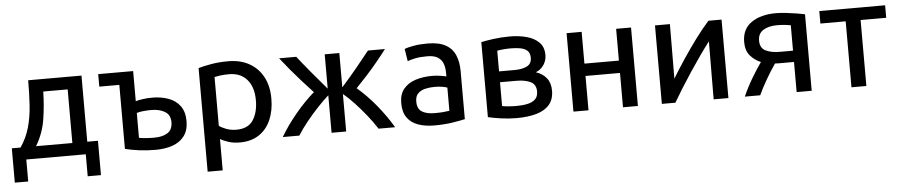

<svg xmlns="http://www.w3.org/2000/svg" viewBox="-42 -809 5955 1270"><g transform="rotate(-5 2935.5 -174.0)"><path d="M17 146V-82H75Q116 -142 135 -210Q154 -278 159 -355.5Q164 -433 164 -521H518V-82H589V146H501V0H106V146ZM178 -82H419V-438H257Q255 -346 241 -255Q227 -164 178 -82Z M965 11Q906 11 853.5 4Q801 -3 762 -13V-438H629V-521H861V-321Q877 -326 907 -330.5Q937 -335 972 -335Q1030 -335 1078.5 -317.5Q1127 -300 1155.5 -261.5Q1184 -223 1184 -161Q1184 -100 1155.5 -62Q1127 -24 1077.5 -6.5Q1028 11 965 11ZM961 -70Q1018 -70 1051 -91.5Q1084 -113 1084 -163Q1084 -211 1048 -232.5Q1012 -254 959 -254Q934 -254 906.5 -251.5Q879 -249 861 -243V-78Q873 -75 901 -72.5Q929 -70 961 -70Z M1294 185V-503Q1328 -513 1379.5 -522Q1431 -531 1493 -531Q1573 -531 1632 -498Q1691 -465 1723.5 -404.5Q1756 -344 1756 -260Q1756 -180 1729 -118.5Q1702 -57 1650 -23Q1598 11 1523 11Q1481 11 1447.5 0Q1414 -11 1394 -23V185ZM1508 -75Q1586 -75 1619.5 -126.5Q1653 -178 1653 -258Q1653 -346 1610 -395.5Q1567 -445 1492 -445Q1456 -445 1431.5 -441.5Q1407 -438 1394 -435V-111Q1409 -99 1440 -87Q1471 -75 1508 -75Z M1809 0Q1852 -73 1913.5 -147.5Q1975 -222 2040 -278Q2005 -315 1967 -357.5Q1929 -400 1893.5 -442.5Q1858 -485 1830 -521H1944Q1979 -476 2025.5 -420Q2072 -364 2133 -293V-521H2230V-293Q2292 -363 2338.5 -420Q2385 -477 2420 -521H2533Q2505 -484 2470.5 -442Q2436 -400 2398 -358Q2360 -316 2324 -279Q2394 -219 2453 -146Q2512 -73 2555 0H2445Q2417 -44 2379.5 -91Q2342 -138 2303 -179.5Q2264 -221 2230 -249V0H2133V-249Q2100 -220 2060 -177.5Q2020 -135 1982.5 -88.5Q1945 -42 1919 0Z M2814 11Q2754 11 2707.5 -5.5Q2661 -22 2635 -58.5Q2609 -95 2609 -155Q2609 -214 2638.5 -249.5Q2668 -285 2717.5 -301Q2767 -317 2828 -317Q2856 -317 2884 -312.5Q2912 -308 2922 -305V-329Q2922 -361 2913 -388Q2904 -415 2879 -432Q2854 -449 2807 -449Q2757 -449 2725.5 -442Q2694 -435 2676 -428L2663 -510Q2684 -519 2724.5 -526Q2765 -533 2816 -533Q2892 -533 2936.5 -508Q2981 -483 3000 -437.5Q3019 -392 3019 -333V-13Q2994 -7 2939 2Q2884 11 2814 11ZM2824 -70Q2855 -70 2880 -72Q2905 -74 2922 -77V-231Q2912 -235 2890.5 -239Q2869 -243 2838 -243Q2807 -243 2777.5 -236.5Q2748 -230 2728.5 -211.5Q2709 -193 2709 -157Q2709 -108 2740 -89Q2771 -70 2824 -70Z M3362 10Q3308 10 3256.5 2.5Q3205 -5 3172 -13V-511Q3203 -518 3254.5 -525Q3306 -532 3364 -532Q3422 -532 3473 -518.5Q3524 -505 3555.5 -474Q3587 -443 3587 -389Q3587 -353 3567 -323.5Q3547 -294 3514 -281Q3558 -267 3584 -234.5Q3610 -202 3610 -151Q3610 -93 3579.5 -57.5Q3549 -22 3493 -6Q3437 10 3362 10ZM3272 -308H3376Q3426 -308 3457.5 -324Q3489 -340 3489 -380Q3489 -412 3471 -427.5Q3453 -443 3424 -448Q3395 -453 3362 -453Q3337 -453 3310 -450.5Q3283 -448 3272 -445ZM3367 -70Q3407 -70 3440 -77Q3473 -84 3492 -102Q3511 -120 3511 -154Q3511 -201 3474.5 -218.5Q3438 -236 3381 -236H3272V-78Q3283 -75 3311.5 -72.5Q3340 -70 3367 -70Z M3739 0V-521H3839V-310H4068V-521H4167V0H4068V-228H3839V0Z M4326 0V-521H4425Q4425 -418 4424 -325.5Q4423 -233 4423 -159Q4458 -217 4502.5 -284Q4547 -351 4593.5 -413.5Q4640 -476 4681 -521H4768V0H4670Q4670 -106 4671 -206.5Q4672 -307 4672 -385Q4642 -346 4607.5 -297Q4573 -248 4537.5 -194.5Q4502 -141 4470.5 -90.5Q4439 -40 4416 0Z M4877 0Q4904 -61 4938.5 -119Q4973 -177 5003 -219Q4963 -235 4933.5 -268.5Q4904 -302 4904 -360Q4904 -446 4966.5 -489Q5029 -532 5128 -532Q5157 -532 5194 -528Q5231 -524 5265 -518.5Q5299 -513 5321 -508V0H5221V-200H5145Q5129 -200 5116 -200Q5103 -200 5095 -201Q5063 -155 5031.5 -100.5Q5000 -46 4979 0ZM5132 -275H5221V-444Q5211 -446 5186 -449Q5161 -452 5130 -452Q5074 -452 5038.5 -430Q5003 -408 5003 -360Q5003 -311 5040 -293Q5077 -275 5132 -275Z M5585 0V-438H5417V-521H5854V-438H5684V0Z"/></g></svg>

Font: Ubuntu Sans Medium
Style: Regular
Weight: 500
Designer: Dalton Maag Ltd
Foundry: Dalton Maag Ltd
Version: Version 1.006; ttfautohint (v1.8.4.7-5d5b)